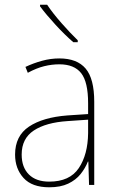

<svg xmlns="http://www.w3.org/2000/svg" viewBox="-20 -785 498 815"><path d="M232 -537Q307 -537 343.5 -494Q380 -451 380 -353V0H358L355 -99H353Q342 -71 322 -46Q302 -21 269.5 -5.5Q237 10 189 10Q116 10 80 -29.5Q44 -69 44 -129Q44 -208 103 -247.5Q162 -287 266 -295L354 -301V-347Q354 -437 324.5 -474.5Q295 -512 232 -512Q200 -512 167.5 -504Q135 -496 98 -476L88 -501Q122 -517 158.5 -527Q195 -537 232 -537ZM267 -271Q175 -265 123.5 -231Q72 -197 72 -129Q72 -75 102.5 -44.5Q133 -14 189 -14Q276 -14 314.5 -71.5Q353 -129 354 -220V-277ZM180 -765Q204 -729 241 -687Q278 -645 310 -614V-606H291Q255 -637 215.5 -680Q176 -723 150 -758V-765Z"/></svg>

Font: Noto Sans Gurmukhi UI SemiCondensed Thin
Style: Regular
Weight: 100
Width: 4
Designer: Jelle Bosma - Monotype Design Team
Foundry: Monotype Imaging Inc.
Version: Version 2.004; ttfautohint (v1.8.4.7-5d5b)